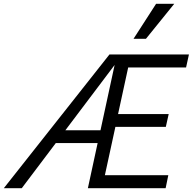

<svg xmlns="http://www.w3.org/2000/svg" viewBox="-57 -985 1009 1005"><path d="M-37 0 516 -700H932L917 -632H614L561 -388H826L811 -321H547L492 -68H824L810 0H403L454 -236H235L57 0ZM543 -645 285 -303H469ZM642 -782 760 -965H855L707 -782Z"/></svg>

Font: Isabella Sans
Style: Italic
Weight: 400
Italic angle: -12°
Designer: Christian Thalmann (Catharsis Fonts), Cristiano Sobral
Foundry: The Isabella Sans Project Authors
Version: Version 2.026; ttfautohint (v1.8.4.7-5d5b-dirty)